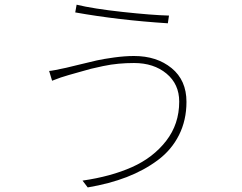

<svg xmlns="http://www.w3.org/2000/svg" viewBox="-20 -777 1040 826"><path d="M751 -339.8Q751 -415 696.3 -460.4Q641.6 -505.9 556.6 -505.9Q522.5 -505.9 490.2 -502.9Q458 -500 423.3 -492.7Q388.7 -485.4 371.1 -481Q353.5 -476.6 316.9 -465.8Q280.3 -455.1 275.4 -454.1Q243.2 -445.3 204.1 -429.7L191.4 -471.7Q207 -472.7 264.6 -485.4Q273.4 -487.3 320.8 -499Q368.2 -510.7 396.5 -517.1Q424.8 -523.4 471.2 -529.8Q517.6 -536.1 556.6 -536.1Q654.3 -536.1 718.3 -483.9Q782.2 -431.6 782.2 -338.9Q782.2 -259.8 750 -195.8Q717.8 -131.8 658.7 -87.9Q599.6 -43.9 524.9 -15.1Q450.2 13.7 357.4 29.3L335 0Q457 -17.6 547.9 -58.1Q638.7 -98.6 694.8 -170.9Q751 -243.2 751 -339.8ZM303.7 -723.6 309.6 -756.8Q381.8 -739.3 507.8 -725.6Q633.8 -711.9 707 -710L702.1 -676.8Q489.3 -690.4 303.7 -723.6Z"/></svg>

Font: Gen Shin Gothic Monospace ExtraLight
Style: Regular
Weight: 200
Designer: [Source Han Sans]
Ryoko NISHIZUKA  (kana & ideographs); Paul D. Hunt (Latin, Greek & Cyrillic); Wenlong ZHANG  (bopomofo
Version: Version 1.002.20150607